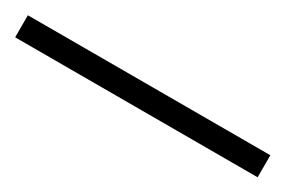

<svg xmlns="http://www.w3.org/2000/svg" viewBox="-8 -957 516 347"><g transform="rotate(30 250.0 -783.0)"><path d="M503 -760H-3V-806H503Z"/></g></svg>

Font: Noto Sans Lao Light
Style: Regular
Weight: 300
Designer: Monotype Design Team
Foundry: Monotype Imaging Inc.
Version: Version 2.003; ttfautohint (v1.8.4.7-5d5b)